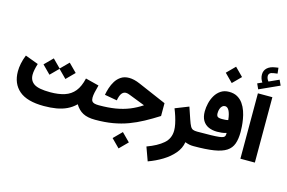

<svg xmlns="http://www.w3.org/2000/svg" viewBox="-144 -1351 2952 1972"><g transform="rotate(15 1331.5 -365.5)"><path d="M855.5 -349.1 712.9 -385.3Q692.9 -296.9 651.9 -246.3Q610.8 -195.8 546.6 -174.8Q482.4 -153.8 393.6 -153.8Q270 -153.8 221.4 -186Q172.9 -218.3 172.9 -281.7Q172.9 -306.6 179 -336.4Q185.1 -366.2 195.8 -400.9L55.7 -453.1Q36.1 -404.3 27.1 -359.9Q18.1 -315.4 18.1 -275.9Q18.1 -146 103 -73Q188 0 366.7 0Q439 0 499.3 -10.3Q559.6 -20.5 609.4 -44.2Q659.2 -67.9 699.7 -107.9Q732.9 -52.2 782.2 -26.1Q831.5 0 912.1 0H913.1V-153.8H912.1Q882.8 -153.8 864.5 -158.7Q846.2 -163.6 837.4 -176.5Q828.6 -189.5 828.6 -213.9Q828.6 -235.8 835.4 -268.8Q842.3 -301.8 855.5 -349.1ZM423.3 -412.6 509.8 -325.7 596.2 -412.6 509.8 -499.5ZM253.9 -412.6 340.3 -325.7 426.8 -412.6 340.3 -499.5Z M944.3 -273.9 1076.7 -250.5Q1085.9 -303.2 1104 -326.4Q1122.1 -349.6 1148.9 -349.6Q1158.7 -349.6 1168.9 -346.9Q1179.2 -344.2 1190.9 -339.4L1359.4 -273.9Q1298.3 -232.9 1232.2 -206.3Q1166 -179.7 1088.1 -166.7Q1010.3 -153.8 913.1 -153.8Q881.3 -153.8 858.6 -131.3Q835.9 -108.9 835.9 -77.1Q835.9 -45.4 858.6 -22.7Q881.3 0 913.1 0Q1015.6 0 1100.6 -14.6Q1185.5 -29.3 1260.3 -57.1Q1335 -85 1407.5 -124.3Q1480 -163.6 1557.6 -212.9V-349.1L1258.3 -478Q1224.6 -492.7 1195.6 -499.5Q1166.5 -506.3 1141.6 -506.3Q1090.8 -506.3 1055.7 -483.4Q1020.5 -460.4 998 -424.3Q975.6 -388.2 962.9 -348.1Q950.2 -308.1 944.3 -273.9ZM1135.3 134.8 1221.7 221.7 1308.1 134.8 1221.7 47.9Z M1670.4 -325.2Q1685.5 -288.1 1698.2 -248.3Q1710.9 -208.5 1718.5 -171.1Q1726.1 -133.8 1726.1 -104Q1726.1 -18.6 1664.6 34.9Q1603 88.4 1493.2 128.4L1545.4 272.9Q1625 244.1 1694.6 201.7Q1764.2 159.2 1811 104Q1857.9 48.8 1868.2 -17.6Q1893.6 -8.3 1913.3 -4.2Q1933.1 0 1958 0H1958.5V-153.8H1958Q1929.7 -153.8 1912.8 -160.2Q1896 -166.5 1883.8 -188.2Q1871.6 -210 1856 -256.3L1813.5 -381.8Z M2252.9 -218.8Q2252.9 -201.7 2250.2 -190.2Q2247.6 -178.7 2234.1 -171.4Q2220.7 -164.1 2189.5 -160.4Q2158.2 -156.7 2102.5 -155.3Q2046.9 -153.8 1958.5 -153.8Q1926.3 -153.8 1903.8 -131.3Q1881.3 -108.9 1881.3 -77.1Q1881.3 -45.4 1904.1 -22.7Q1926.8 0 1958.5 0Q2090.8 0 2175 -13.4Q2259.3 -26.9 2305.9 -57.4Q2352.5 -87.9 2370.8 -139.2Q2389.2 -190.4 2389.2 -266.1Q2389.2 -287.6 2387 -322.8Q2384.8 -357.9 2377.9 -399.4Q2371.1 -440.9 2356.9 -482.2Q2342.8 -523.4 2318.6 -557.9Q2294.4 -592.3 2258.1 -613Q2221.7 -633.8 2169.9 -633.8Q2118.7 -633.8 2082.3 -609.6Q2045.9 -585.4 2022.9 -546.6Q2000 -507.8 1989.3 -462.6Q1978.5 -417.5 1978.5 -375.5Q1978.5 -316.4 2000.7 -278.8Q2022.9 -241.2 2062.7 -223.4Q2102.5 -205.6 2154.3 -205.6Q2180.2 -205.6 2204.3 -208.5Q2228.5 -211.4 2252.9 -218.8ZM2234.9 -351.1Q2221.2 -347.2 2204.1 -345.9Q2187 -344.7 2169.4 -344.7Q2133.8 -344.7 2122.1 -355.2Q2110.4 -365.7 2110.4 -391.1Q2110.4 -417.5 2117.7 -437.7Q2125 -458 2137.7 -469.5Q2150.4 -481 2167 -481Q2179.7 -481 2190.4 -473.4Q2201.2 -465.8 2209.7 -450.2Q2218.3 -434.6 2224.9 -409.9Q2231.4 -385.3 2234.9 -351.1ZM2084.5 -814.5 2170.9 -727.5 2257.3 -814.5 2170.9 -901.4Z M2611.8 0V-695.3H2458V0ZM2450.2 -735.4 2663.1 -832 2637.2 -888.2 2531.2 -840.3Q2520.5 -853 2514.9 -867.2Q2509.3 -881.3 2509.3 -893.6Q2509.3 -911.1 2520.8 -922.4Q2532.2 -933.6 2562 -937.5L2600.6 -942.9L2593.8 -1003.9L2562 -999Q2507.3 -991.2 2477.5 -963.6Q2447.8 -936 2447.8 -893.6Q2447.8 -850.6 2473.6 -814L2424.3 -792Z"/></g></svg>

Font: Estedad-VF-FD Black
Style: Regular
Weight: 900
Designer: Amin Abedi
Version: Version 4.000